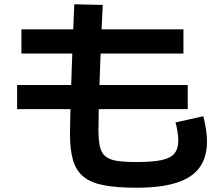

<svg xmlns="http://www.w3.org/2000/svg" viewBox="-20 -827 1040 897"><path d="M618 50Q526 50 465.5 38.5Q405 27 370.5 -1Q336 -29 321.5 -77.5Q307 -126 307 -199Q307 -222 308 -269.5Q309 -317 311 -381Q313 -445 315.5 -517.5Q318 -590 321 -664.5Q324 -739 327 -807L460 -804Q457 -744 454 -676Q451 -608 448.5 -539Q446 -470 444 -408Q442 -346 441 -297.5Q440 -249 440 -221Q440 -173 446.5 -143Q453 -113 472 -97Q491 -81 526 -75.5Q561 -70 618 -70Q692 -70 734.5 -79Q777 -88 795 -110Q813 -132 813 -170Q813 -188 809 -213.5Q805 -239 800 -255L930 -284Q939 -245 943 -219Q947 -193 947 -167Q947 -92 912 -44Q877 4 804 27Q731 50 618 50ZM60 -317V-430H857V-317ZM80 -577V-690H837V-577Z"/></svg>

Font: M PLUS 1 Code
Style: Bold
Weight: 700
Designer: Coji Morishita
Foundry: UNDERFOREST DESIGN
Version: Version 1.002